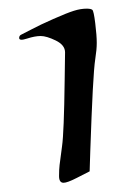

<svg xmlns="http://www.w3.org/2000/svg" viewBox="-20 -377 268 435"><path d="M184.6 -36.1 183.1 11.2 153.3 26.4Q132.3 37.1 124 37.1Q113.8 37.1 113.8 22Q113.8 6.8 115 -3.2Q116.2 -13.2 120.6 -45.9Q125 -77.1 126.5 -194.3L127.4 -258.3Q127.4 -274.9 106.4 -285.2Q85.4 -295.4 72.3 -295.4Q59.1 -295.4 41.3 -289.6Q23.4 -283.7 23.4 -291Q23.4 -296.4 28.3 -298.6Q33.2 -300.8 51.5 -310.5Q69.8 -320.3 100.8 -334Q131.8 -347.7 147.2 -352.5Q162.6 -357.4 176.3 -357.4Q186 -357.4 189.2 -354.7Q192.4 -352.1 195.8 -324.2Q199.2 -296.4 199.2 -279.8Q199.2 -264.6 196 -244.6Q192.9 -224.6 190.2 -172.4Q187.5 -120.1 184.6 -36.1Z"/></svg>

Font: Eadui
Style: Medium
Weight: 500
Designer: Peter S. Baker
Version: Version 1.1